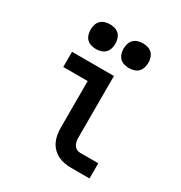

<svg xmlns="http://www.w3.org/2000/svg" viewBox="-176 -882 952 1008"><g transform="rotate(30 300.0 -377.5)"><path d="M401 0Q380 0 359.5 -3.5Q339 -7 320.5 -16Q302 -25 287 -40Q272 -55 263 -74Q254 -93 250.5 -113.5Q247 -134 247 -155V-438H99V-530H353V-155Q353 -144 355.5 -132.5Q358 -121 364 -111.5Q370 -102 380 -97Q390 -92 401 -92H511V0ZM400 -605Q385 -605 370 -609.5Q355 -614 344.5 -624.5Q334 -635 329.5 -650Q325 -665 325 -680Q325 -695 329.5 -710Q334 -725 344.5 -735.5Q355 -746 370 -750.5Q385 -755 400 -755Q415 -755 430 -750.5Q445 -746 455.5 -735.5Q466 -725 470.5 -710Q475 -695 475 -680Q475 -665 470.5 -650Q466 -635 455.5 -624.5Q445 -614 430 -609.5Q415 -605 400 -605ZM200 -605Q185 -605 170 -609.5Q155 -614 144.5 -624.5Q134 -635 129.5 -650Q125 -665 125 -680Q125 -695 129.5 -710Q134 -725 144.5 -735.5Q155 -746 170 -750.5Q185 -755 200 -755Q215 -755 230 -750.5Q245 -746 255.5 -735.5Q266 -725 270.5 -710Q275 -695 275 -680Q275 -665 270.5 -650Q266 -635 255.5 -624.5Q245 -614 230 -609.5Q215 -605 200 -605Z"/></g></svg>

Font: Iosevka Curly Slab SmBdEx
Style: Regular
Weight: 600
Width: 7
Monospace: yes
Designer: Belleve Invis
Foundry: Belleve Invis
Version: Version 11.1.0; ttfautohint (v1.8.3)